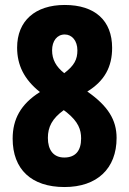

<svg xmlns="http://www.w3.org/2000/svg" viewBox="-20 -744 521 774"><path d="M241 -724C122 -724 49 -660 49 -552C49 -482 77 -424 141 -373C63 -324 31 -263 31 -185C31 -62 106 10 240 10C371 10 450 -64 450 -188C450 -261 415 -317 332 -375C402 -418 432 -475 432 -551C432 -661 363 -724 241 -724ZM241 -605C270 -605 292 -580 292 -541C292 -505 280 -480 239 -449C206 -475 190 -504 190 -541C190 -579 210 -605 241 -605ZM173 -188C173 -232 190 -266 237 -300L249 -291C296 -253 307 -221 307 -186C307 -137 285 -109 239 -109C195 -109 173 -140 173 -188Z"/></svg>

Font: Noto Sans Thai Looped ExtraCondensed ExtraBold
Style: Regular
Weight: 800
Width: 2
Designer: Sasikarn Vongin, Ben Mitchell
Foundry: The Fontpad Ltd
Version: Version 1.001